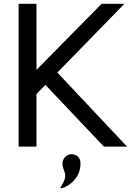

<svg xmlns="http://www.w3.org/2000/svg" viewBox="-20 -772 732 1011"><path d="M78 0H172V-277L219 -325L527 0H649L282 -390L635 -752H515L172 -404V-752H78ZM296 219H303C316 219 404 183 404 88C404 58 384 40 356 40C329 40 309 65 309 88C309 137 349 140 296 219Z"/></svg>

Font: Hibana 45 SubMedium
Style: Regular
Weight: 500
Width: 6
Designer: pygmalion
Foundry: ybstudio
Version: Version 2021.007;FEAKit 1.0